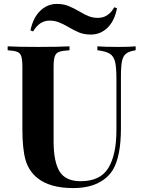

<svg xmlns="http://www.w3.org/2000/svg" viewBox="-20 -944 729 978"><path d="M671 -688Q638 -683 622.5 -671Q607 -659 601.5 -633Q596 -607 596 -556V-291Q596 -148 555 -79Q528 -35 477 -10.5Q426 14 352 14Q236 14 172 -36Q126 -73 110 -129.5Q94 -186 94 -288V-602Q94 -640 88.5 -657Q83 -674 67.5 -680Q52 -686 19 -688V-708Q70 -705 175 -705Q279 -705 334 -708V-688Q298 -686 281.5 -680Q265 -674 259 -657Q253 -640 253 -602V-225Q253 -120 283.5 -70.5Q314 -21 391 -21Q491 -21 532 -88.5Q573 -156 573 -280V-544Q573 -602 566 -630Q559 -658 539 -670.5Q519 -683 476 -688V-708Q514 -705 584 -705Q640 -705 671 -708ZM384 -886Q412 -869 433 -861Q454 -853 479 -853Q532 -853 562 -907L576 -902Q563 -836 527 -802Q491 -768 443 -768Q410 -768 385.5 -777.5Q361 -787 329 -806Q300 -823 278.5 -831Q257 -839 232 -839Q181 -839 149 -784L135 -789Q149 -855 185.5 -889.5Q222 -924 269 -924Q302 -924 327.5 -914Q353 -904 384 -886Z"/></svg>

Font: Playfair Display SC
Style: Bold
Weight: 700
Designer: Claus Eggers Sørensen
Foundry: Claus Eggers Sørensen
Version: Version 1.200; ttfautohint (v1.6)